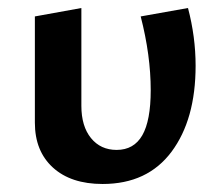

<svg xmlns="http://www.w3.org/2000/svg" viewBox="-20 -452 559 479"><path d="M67 -146V-411L183 -432V-188Q183 -137 207 -107.5Q231 -78 271 -78Q314 -78 335 -114.5Q356 -151 356 -227Q356 -314 331 -411L449 -432Q468 -360 468 -288Q468 -154 408 -73.5Q348 7 236 7Q157 7 112 -34Q67 -75 67 -146Z"/></svg>

Font: Ysabeau Infant
Style: Bold
Weight: 700
Designer: Christian Thalmann (Catharsis Fonts)
Version: Version 0.003